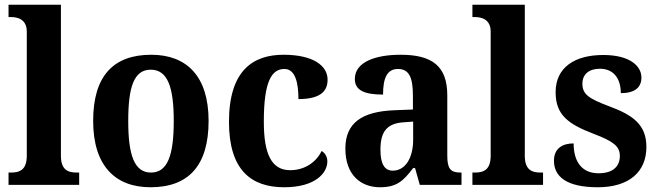

<svg xmlns="http://www.w3.org/2000/svg" viewBox="-20 -780 2776 810"><path d="M16 0H314V-52H303C265 -52 237 -65 237 -123V-760H16V-708H27C52 -708 93 -700 93 -647V-123C93 -65 65 -52 27 -52H16Z M615 10C776 10 860 -82 860 -270C860 -458 768 -549 618 -549C457 -549 373 -458 373 -270C373 -82 465 10 615 10ZM617 -52C546 -52 521 -127 521 -270C521 -413 545 -486 616 -486C687 -486 713 -413 713 -270C713 -127 688 -52 617 -52Z M1179 10C1310 10 1361 -50 1361 -99C1361 -118 1352 -134 1337 -143C1315 -98 1268 -62 1204 -62C1125 -62 1093 -131 1093 -267C1093 -439 1127 -489 1180 -489C1226 -489 1239 -430 1239 -362C1339 -362 1362 -401 1362 -444C1362 -503 1301 -549 1176 -549C1047 -549 946 -482 946 -266C946 -62 1040 10 1179 10Z M1583 10C1654 10 1682 -17 1723 -71H1731L1751 0H1927V-52H1923C1881 -52 1867 -68 1867 -123V-378C1867 -503 1801 -549 1670 -549C1563 -549 1477 -518 1477 -447C1477 -400 1515 -381 1596 -381C1596 -449 1612 -489 1659 -489C1709 -489 1722 -448 1722 -374V-318L1646 -315C1506 -310 1437 -261 1437 -153C1437 -42 1502 10 1583 10ZM1637 -60C1601 -60 1585 -91 1585 -148C1585 -221 1609 -259 1682 -264L1723 -267V-191C1723 -112 1689 -60 1637 -60Z M1973 0H2271V-52H2260C2222 -52 2194 -65 2194 -123V-760H1973V-708H1984C2009 -708 2050 -700 2050 -647V-123C2050 -65 2022 -52 1984 -52H1973Z M2502 10C2634 10 2707 -55 2707 -160C2707 -255 2649 -295 2549 -332C2464 -364 2437 -382 2437 -427C2437 -466 2464 -490 2511 -490C2564 -490 2599 -454 2599 -387C2658 -387 2686 -411 2686 -453C2686 -501 2638 -548 2525 -548C2405 -548 2324 -496 2324 -391C2324 -296 2376 -257 2483 -216C2564 -185 2595 -165 2595 -122C2595 -80 2568 -49 2505 -49C2438 -49 2400 -94 2400 -175C2357 -175 2317 -157 2317 -102C2317 -35 2370 10 2502 10Z"/></svg>

Font: Noto Serif Myanmar SemiCondensed
Style: Bold
Weight: 700
Width: 4
Designer: Ben Mitchell and the Monotype Design Team
Foundry: Monotype Imaging Inc.
Version: Version 2.106